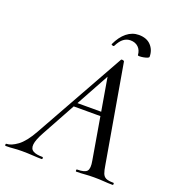

<svg xmlns="http://www.w3.org/2000/svg" viewBox="-180 -902 923 1013"><g transform="rotate(20 282.0 -395.5)"><path d="M-34 0Q-38 0 -38 -6Q-38 -12 -34 -12Q-8 -12 27 -37.5Q62 -63 98 -127L382 -635Q384 -639 391.5 -637.5Q399 -636 400 -633L495 -84Q499 -57 505 -41Q511 -25 524.5 -18.5Q538 -12 566 -12Q570 -12 570 -6Q570 0 566 0Q542 0 517 -2Q492 -4 462 -4Q433 -4 410 -2Q387 0 362 0Q359 0 359 -6Q359 -12 362 -12Q406 -12 418 -27Q430 -42 422 -84L344 -541L378 -585L129 -131Q103 -84 100.5 -58Q98 -32 115.5 -22Q133 -12 168 -12Q172 -12 172 -6Q172 0 167 0Q147 0 117 -2Q87 -4 58 -4Q29 -4 10.5 -2Q-8 0 -34 0ZM215 -319 231 -342H418L420 -319ZM458 -689Q456 -717 439 -733Q422 -749 395 -749Q374 -749 356.5 -736Q339 -723 324 -693Q321 -688 314 -691Q307 -694 308 -696Q329 -742 359.5 -766.5Q390 -791 427 -791Q471 -791 495 -765.5Q519 -740 519 -702Q519 -697 509.5 -693.5Q500 -690 488.5 -688Q477 -686 467.5 -686Q458 -686 458 -689Z"/></g></svg>

Font: Cormorant Light Medium
Style: Italic
Weight: 500
Italic angle: -10°
Version: Version 4.000